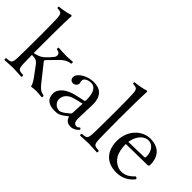

<svg xmlns="http://www.w3.org/2000/svg" viewBox="-40 -1198 1708 1708"><g transform="rotate(45 813.5 -344.0)"><path d="M81 -103C79 -24 70 -21 12 -18C5.9 -11.9 6.1 -0.9 12 5C52 4 76 0 117 0C158 0 182 4 223 5C228.9 -0.9 229.1 -11.9 223 -18C165 -21 156 -24 154 -103C153.5 -122.6 152.9 -157.4 152.4 -200C200.5 -199.8 216.9 -191.8 238 -163L307 -70C334 -33.6 340 -14 344 0C345 3 345.8 5 348 5C363 3 387.8 0 401 0C416 0 461 3 480 5C486 -1 486 -12 480 -18C448 -22 423 -38 398 -70L272 -228C269 -232 265 -236 265 -241C265 -245 265 -247 269 -251L353 -337C382 -368 415 -387 453 -391C459 -397 459 -408 453 -414C418 -413 404 -409 370 -409C334 -409 311 -413 276 -414C270 -408 270 -397 276 -391C329 -387 317 -342 308 -331C286 -303 256 -271 232 -253C210.5 -237.3 170.8 -225.5 152.2 -223.1C151.9 -255.9 151.7 -292.3 151.7 -329.1C151.7 -439.9 153.2 -555.9 154 -599C155.2 -661 158 -689 158 -689C158 -696 154 -698 145 -698C121 -688 55 -676 17 -673C15 -665 14 -660 20 -654C70 -651 77.7 -646.3 81 -576C82.8 -537.8 83.7 -447.7 83.7 -355.1C83.7 -251.7 82.1 -144.9 81 -103Z M778 -212 773 -95C772.5 -83.1 768 -77 760 -71C735 -51 701 -20 674 -20C626 -20 600 -62 600 -92C600 -129.5 624.8 -174.6 696 -192ZM773 -46C779 -26 794 10 845 10C892 10 926 -28 926 -33C926 -40 916 -46 912 -46C906 -46 903 -30 883 -30C846 -30 841.1 -60 843 -115L848 -257C852.7 -390.8 782 -419 712 -419C634 -419 550 -369 550 -318C550 -295 566 -279 588 -279C616 -279 632 -304 632 -316C632 -323 631 -329 629 -333C628 -336 627 -342 627 -352C627 -382 668 -397 704 -397C736 -397 779 -371 779 -263C779 -256 777 -243 774 -242L684 -222C591.4 -201.4 527 -153 527 -88C527 -15 579 10 646 10C690 10 710 1 752 -31L771 -46Z M1032 -103C1030 -24 1021 -21 963 -18C956.9 -11.9 957.1 -0.9 963 5C1003 4 1027 0 1068 0C1109 0 1133 4 1174 5C1179.9 -0.9 1180.1 -11.9 1174 -18C1116 -21 1107 -24 1105 -103C1104.1 -140.4 1102.7 -232.8 1102.7 -329.1C1102.7 -439.9 1104.2 -555.9 1105 -599C1106.2 -661 1109 -689 1109 -689C1109 -696 1105 -698 1096 -698C1072 -688 1006 -676 968 -673C966 -665 965 -660 971 -654C1021 -651 1028.7 -646.3 1032 -576C1033.8 -537.8 1034.7 -447.7 1034.7 -355.1C1034.7 -251.7 1033.1 -144.9 1032 -103Z M1306 -259C1324 -367 1387 -396 1423 -396C1469 -396 1513 -357 1513 -277C1513 -268 1509 -264.3 1499 -264ZM1570 -89C1535 -53 1502 -27 1447 -27C1413 -27 1363 -47 1333 -96C1314 -127 1303 -175 1303 -230L1571 -234C1582 -234.2 1589 -241 1589 -251C1589 -331 1556 -419 1423 -419C1332.9 -419 1227 -338 1227 -193C1227 -140 1241 -87 1272 -51C1304 -13 1354 10 1423 10C1495 10 1552 -23 1590 -73C1587 -83 1581 -88 1570 -89Z"/></g></svg>

Font: Libertinus Serif Display
Style: Regular
Weight: 400
Designer: Philipp H. Poll
Foundry: Khaled Hosny
Version: Version 6.1